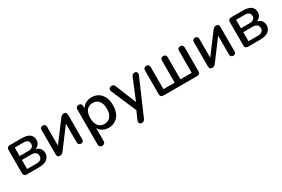

<svg xmlns="http://www.w3.org/2000/svg" viewBox="86 -1538 4067 2766"><g transform="rotate(-30 2119.0 -155.0)"><path d="M333 0C449 0 514 -52 514 -136C514 -194 480 -238 418 -252C467 -269 498 -309 498 -360C498 -442 445 -488 325 -488H127C94 -488 76 -469 76 -436V-51C76 -18 94 0 127 0ZM171 -422H318C372 -422 404 -398 404 -352C404 -307 372 -281 318 -281H171ZM171 -216H327C388 -216 421 -190 421 -141C421 -91 388 -65 327 -65H171Z M679 7C709 7 724 -9 736 -25L981 -352V-42C981 -11 998 7 1028 7C1057 7 1073 -11 1073 -42V-441C1073 -479 1057 -495 1027 -495C997 -495 981 -479 969 -462L724 -135V-446C724 -478 707 -495 678 -495C649 -495 632 -478 632 -446V-47C632 -9 648 7 679 7Z M1276 187C1308 187 1327 169 1327 136V-79C1356 -25 1416 9 1488 9C1618 9 1703 -88 1703 -244C1703 -400 1617 -497 1488 -497C1414 -497 1354 -462 1325 -406V-444C1325 -477 1307 -495 1275 -495C1244 -495 1226 -477 1226 -444V136C1226 169 1244 187 1276 187ZM1463 -69C1379 -69 1325 -130 1325 -244C1325 -358 1379 -418 1463 -418C1546 -418 1601 -358 1601 -244C1601 -130 1546 -69 1463 -69Z M1936 187C1963 187 1977 178 1991 148L2240 -427C2256 -462 2241 -495 2205 -495C2177 -495 2163 -485 2151 -455L2012 -116L1875 -455C1863 -485 1849 -495 1825 -495C1780 -495 1764 -463 1780 -426L1958 -13L1899 119C1883 155 1899 187 1936 187Z M2962 0C2995 0 3013 -18 3013 -51V-444C3013 -477 2996 -495 2965 -495C2935 -495 2917 -477 2917 -444V-80H2730V-444C2730 -477 2713 -495 2682 -495C2652 -495 2634 -477 2634 -444V-80H2447V-444C2447 -477 2430 -495 2399 -495C2369 -495 2351 -477 2351 -444V-51C2351 -18 2369 0 2402 0Z M3212 7C3242 7 3257 -9 3269 -25L3514 -352V-42C3514 -11 3531 7 3561 7C3590 7 3606 -11 3606 -42V-441C3606 -479 3590 -495 3560 -495C3530 -495 3514 -479 3502 -462L3257 -135V-446C3257 -478 3240 -495 3211 -495C3182 -495 3165 -478 3165 -446V-47C3165 -9 3181 7 3212 7Z M4015 0C4131 0 4196 -52 4196 -136C4196 -194 4162 -238 4100 -252C4149 -269 4180 -309 4180 -360C4180 -442 4127 -488 4007 -488H3809C3776 -488 3758 -469 3758 -436V-51C3758 -18 3776 0 3809 0ZM3853 -422H4000C4054 -422 4086 -398 4086 -352C4086 -307 4054 -281 4000 -281H3853ZM3853 -216H4009C4070 -216 4103 -190 4103 -141C4103 -91 4070 -65 4009 -65H3853Z"/></g></svg>

Font: Nunito SemiBold
Style: Regular
Weight: 600
Designer: Vernon Adams
Foundry: Vernon Adams
Version: Version 3.602